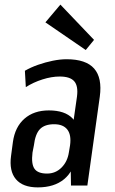

<svg xmlns="http://www.w3.org/2000/svg" viewBox="-20 -805 499 833"><path d="M285 -183 314 -386Q320 -432 302 -452.5Q284 -473 239 -473Q204 -473 164.5 -460.5Q125 -448 92 -427L88 -498Q114 -513 145.5 -524Q177 -535 209 -541.5Q241 -548 269 -548Q353 -548 388.5 -507.5Q424 -467 413 -386L359 0H288ZM144 8Q79 8 49 -27.5Q19 -63 28 -129L36 -189Q45 -254 86 -290Q127 -326 192 -326Q262 -326 295 -291Q328 -256 319 -191L310 -130Q301 -63 258 -27.5Q215 8 144 8ZM184 -52Q221 -52 247 -78Q273 -104 279 -145L284 -175Q290 -220 272 -243Q254 -266 215 -266Q174 -266 153.5 -245Q133 -224 127 -174L121 -143Q115 -94 129.5 -73Q144 -52 184 -52ZM388 -632 352 -588 177 -708 242 -785Z"/></svg>

Font: Pathway Extreme Condensed Medium
Style: Italic
Weight: 500
Width: 3
Italic angle: -8°
Version: Version 1.001;gftools[0.9.26]